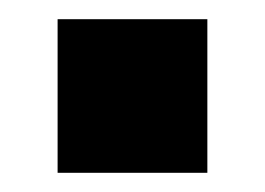

<svg xmlns="http://www.w3.org/2000/svg" viewBox="-20 -424 276 200"><path d="M40 -244V-404H196V-244Z"/></svg>

Font: Tektur
Style: Bold
Weight: 700
Designer: Adam Jagosz
Foundry: Adam Jagosz
Version: Version 1.005;gftools[0.9.30]